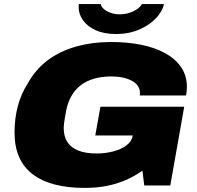

<svg xmlns="http://www.w3.org/2000/svg" viewBox="-20 -905 963 937"><path d="M393 12Q226 12 138.5 -55.5Q51 -123 51 -258Q51 -329 67.5 -389Q84 -449 114 -495Q151 -564 211 -609.5Q271 -655 350.5 -677.5Q430 -700 524 -700Q602 -700 669 -686.5Q736 -673 786 -645.5Q836 -618 864 -577Q892 -536 892 -481Q892 -471 891 -460.5Q890 -450 888 -439H662Q663 -442 663 -445.5Q663 -449 663 -452Q663 -471 652.5 -486Q642 -501 623 -511Q604 -521 579 -526.5Q554 -532 525 -532Q477 -532 439 -521Q401 -510 373.5 -488.5Q346 -467 328.5 -436.5Q311 -406 303 -366Q299 -344 296.5 -329.5Q294 -315 293 -306Q292 -297 291.5 -291Q291 -285 291 -280Q291 -239 309 -211.5Q327 -184 362.5 -170Q398 -156 451 -156Q494 -156 532.5 -166Q571 -176 597 -195.5Q623 -215 627 -241L628 -244H445L470 -384H879L811 0H684L675 -72Q637 -45 593 -26Q549 -7 500 2.5Q451 12 393 12ZM546 -739Q487 -739 446 -758Q405 -777 384.5 -807Q364 -837 364 -868Q364 -873 364 -877Q364 -881 365 -885H472Q472 -881 474 -877.5Q476 -874 478 -870Q485 -861 497.5 -853Q510 -845 527 -840Q544 -835 562 -835Q590 -835 613.5 -843Q637 -851 652.5 -863Q668 -875 672 -885H780Q774 -852 743 -818Q712 -784 661 -761.5Q610 -739 546 -739Z"/></svg>

Font: Archivo SemiExpanded Black
Style: Italic
Weight: 900
Width: 6
Italic angle: -10°
Designer: Hector Gatti
Foundry: Omnibus-Type
Version: Version 2.001